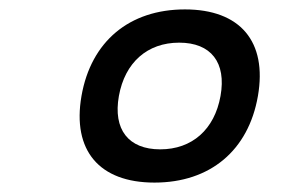

<svg xmlns="http://www.w3.org/2000/svg" viewBox="-20 -723 626 406"><path d="M306.6 -336.9C424.3 -336.9 505.4 -404.8 525.4 -520C545.4 -635.3 487.8 -703.1 371.1 -703.1C253.4 -703.1 172.4 -635.3 152.3 -520C132.3 -404.8 189.9 -336.9 306.6 -336.9ZM318.8 -407.2C251.5 -407.2 218.8 -449.2 231.4 -520C244.1 -590.8 291.5 -632.8 358.9 -632.8C426.3 -632.8 459 -590.8 446.3 -520C433.6 -449.2 386.2 -407.2 318.8 -407.2Z"/></svg>

Font: Cascadia Mono NF SemiLight
Style: Italic
Weight: 350
Italic angle: -10°
Monospace: yes
Designer: Aaron Bell
Foundry: Saja Typeworks
Version: Version 2404.023